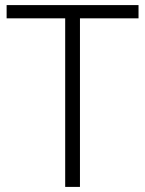

<svg xmlns="http://www.w3.org/2000/svg" viewBox="-20 -734 571 754"><path d="M294 0H236V-662H6V-714H524V-662H294Z"/></svg>

Font: Noto Sans Cherokee Light
Style: Regular
Weight: 300
Designer: Monotype Design Team
Foundry: Monotype Imaging Inc.
Version: Version 2.001; ttfautohint (v1.8.4.7-5d5b)